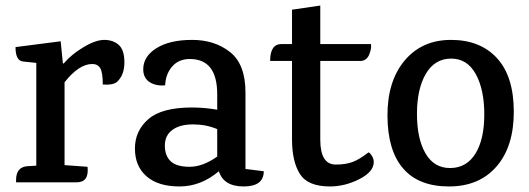

<svg xmlns="http://www.w3.org/2000/svg" viewBox="-20 -658 1911 693"><path d="M402 -362Q386 -350 351 -353Q351 -396 342 -411.5Q333 -427 313 -427Q265 -427 213 -361V-62L296 -56Q302 0 257 0H38Q38 0 38 -8Q38 -54 77 -58L111 -60V-431L63 -436Q36 -439 36 -488L199 -509L207 -429H210Q237 -461 281 -487.5Q325 -514 356.5 -514Q388 -514 408.5 -496Q429 -478 429 -432.5Q429 -387 402 -362Z M932 -40Q932 15 859.5 15Q787 15 770 -40Q705 15 628 15Q551 15 509 -21.5Q467 -58 467 -122Q467 -186 515.5 -228Q564 -270 672 -270Q719 -270 764 -262V-318Q764 -445 665 -445Q625 -445 601.5 -418Q578 -391 576 -350Q542 -347 519.5 -362Q497 -377 497 -408Q497 -454 544.5 -484Q592 -514 673.5 -514Q755 -514 810.5 -470Q866 -426 866 -324V-48ZM764 -192Q724 -209 676.5 -209Q629 -209 602 -189Q575 -169 575 -132.5Q575 -96 596 -76Q617 -56 664.5 -56Q712 -56 764 -93Z M1136 -438V-154Q1136 -64 1192 -64Q1228 -64 1253 -73.5Q1278 -83 1310 -108Q1315 -107 1322 -96Q1329 -85 1329 -73Q1329 -38 1277 -11.5Q1225 15 1171 15Q1091 15 1062.5 -30Q1034 -75 1034 -155V-438H955Q955 -499 996 -499H1034V-623L1136 -638V-499H1319Q1321 -486 1316 -471Q1308 -440 1283 -438Z M1607.5 -446.5Q1549 -446 1517 -391.5Q1485 -337 1485 -247Q1485 -157 1516 -104Q1547 -51 1605.5 -51.5Q1664 -52 1696 -103.5Q1728 -155 1728 -245Q1728 -335 1697 -391Q1666 -447 1607.5 -446.5ZM1378.5 -240Q1378 -365 1440.5 -439.5Q1503 -514 1608 -514Q1713 -514 1773.5 -448.5Q1834 -383 1834.5 -256.5Q1835 -130 1772.5 -57.5Q1710 15 1600.5 15Q1491 15 1435 -50Q1379 -115 1378.5 -240Z"/></svg>

Font: Karma SemiBold
Style: Regular
Weight: 600
Designer: Joana Correia
Foundry: Indian Type Foundry
Version: Version 1.202;PS 1.0;hotconv 1.0.78;makeotf.lib2.5.61930; tt